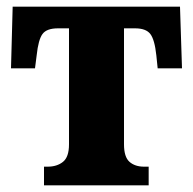

<svg xmlns="http://www.w3.org/2000/svg" viewBox="-20 -556 578 576"><path d="M112 0H426V-56H412Q385 -56 368.5 -70.5Q352 -85 352 -123V-471H385Q418 -471 431 -454Q444 -437 449 -390L453 -351H526L520 -536H18L13 -351H85L90 -390Q95 -437 107.5 -454Q120 -471 154 -471H187V-123Q187 -85 169 -70.5Q151 -56 123 -56H112Z"/></svg>

Font: Noto Serif SemiCondensed Extra
Style: Regular
Weight: 800
Width: 4
Designer: Monotype Design Team
Foundry: Monotype Imaging Inc.
Version: Version 1.002